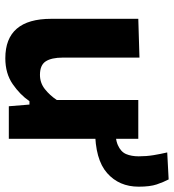

<svg xmlns="http://www.w3.org/2000/svg" viewBox="15 -671 670 740"><g transform="rotate(90 350.0 -301.0)"><path d="M204.5 13.5Q52.5 13.5 52.5 -163.5V-499L202 -503.5V-208Q202 -164.5 216.5 -142.2Q231 -120 268.5 -120Q299.5 -120 323.5 -139Q347.5 -158 365.5 -185V-499H515V0H389.5L383 -79.5H370Q345 -43 304 -14.8Q263 13.5 204.5 13.5ZM481.5 -332.5 463 -409Q513.5 -409 539.2 -420.2Q565 -431.5 573.8 -452Q582.5 -472.5 582.5 -500.5Q582.5 -530.5 578 -557.8Q573.5 -585 567.5 -610.5L671.5 -616Q682 -596 690.8 -570Q699.5 -544 699.5 -500.5Q699.5 -425 647 -378.8Q594.5 -332.5 481.5 -332.5Z"/></g></svg>

Font: Commissioner
Style: Bold
Weight: 700
Designer: Kostas Bartsokas
Foundry: Kostas Bartsokas
Version: Version 1.000; ttfautohint (v1.8.3)